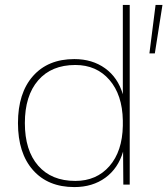

<svg xmlns="http://www.w3.org/2000/svg" viewBox="-20 -750 680 780"><path d="M479 -730H507V0H481L480 -134Q460 -66 408 -28Q356 10 282 10Q175 10 114 -59Q53 -128 53 -250Q53 -372 114 -441Q175 -510 282 -510Q355 -510 407 -472.5Q459 -435 479 -367ZM640 -730 609 -533H587L612 -730ZM479 -239V-261Q477 -365 424.5 -425.5Q372 -486 286 -486Q189 -486 135 -423.5Q81 -361 81 -250Q81 -139 135 -77Q189 -15 286 -15Q372 -15 424.5 -75Q477 -135 479 -239Z"/></svg>

Font: Work Sans ExtraLight
Style: Regular
Weight: 280
Designer: Wei Huang
Foundry: Wei Huang
Version: Version 1.500